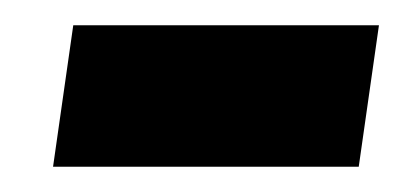

<svg xmlns="http://www.w3.org/2000/svg" viewBox="-20 -381 332 152"><path d="M280 -361 264 -249H22L38 -361Z"/></svg>

Font: Pathway Extreme Condensed Black
Style: Italic
Weight: 900
Width: 3
Italic angle: -8°
Version: Version 1.001;gftools[0.9.26]